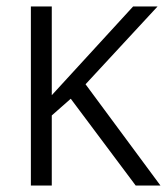

<svg xmlns="http://www.w3.org/2000/svg" viewBox="-20 -577 519 597"><path d="M479 0H402L200 -270L141 -218V0H76V-557H141V-281L394 -557H470L246 -315Z"/></svg>

Font: UN Bangla
Style: Regular
Weight: 400
Designer: Desinged by Rajon, Unicode developed by Rashed (IMGN)
Version: Version 2.001;March 19, 2023;FontCreator 14.0.0.2901 64-bit